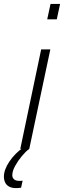

<svg xmlns="http://www.w3.org/2000/svg" viewBox="-106 -763 328 984"><path d="M136 -664 153 -743H202L185 -664ZM-2 0 105 -510H152L44 0ZM-24 201Q-45 201 -59 193.5Q-73 186 -79.5 172.5Q-86 159 -86 142Q-86 107 -58 65Q-30 23 17 -10L44 0Q26 13 6 37Q-14 61 -28.5 87.5Q-43 114 -43 135Q-43 147 -34.5 155.5Q-26 164 -6 164Q-4 164 -0.5 164Q3 164 10 163L2 199Q-5 200 -10.5 200.5Q-16 201 -24 201Z"/></svg>

Font: Saira UltraCondensed Light
Style: Italic
Weight: 300
Width: 1
Italic angle: -12°
Designer: Hector Gatti with collaboration of the Omnibus-Type team
Foundry: Omnibus-Type
Version: Version 1.101